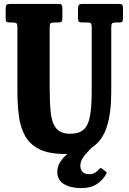

<svg xmlns="http://www.w3.org/2000/svg" viewBox="-20 -770 658 982"><path d="M425 -655H401.5Q387.5 -655 383.2 -659.5Q379 -664 379 -677.5V-722Q379 -738.5 382.8 -744.2Q386.5 -750 403 -750H586Q600 -750 604.5 -746Q609 -742 609 -727V-678Q609 -662.5 604.8 -658.8Q600.5 -655 589 -655H575.5Q558.5 -655 553.8 -651Q549 -647 549 -630V-300Q549 -192.5 526.5 -122Q504 -51.5 452.2 -17Q400.5 17.5 311.5 17.5Q229.5 17.5 181 -7Q132.5 -31.5 108.2 -75.2Q84 -119 76.5 -177.8Q69 -236.5 69 -305V-632Q69 -648 63.2 -651.5Q57.5 -655 43 -655H32.5Q17 -655 13 -659Q9 -663 9 -678.5V-725.5Q9 -740.5 13.8 -745.2Q18.5 -750 33 -750H277Q289.5 -750 294.2 -746.2Q299 -742.5 299 -729V-678.5Q299 -663.5 294.5 -659.2Q290 -655 274.5 -655H260.5Q242 -655 238 -650.2Q234 -645.5 234 -627.5V-320Q234 -246.5 239.5 -194.2Q245 -142 267.2 -114Q289.5 -86 339 -86Q383.5 -86 407.2 -106.8Q431 -127.5 440 -174.5Q449 -221.5 449 -300V-631Q449 -647 444.5 -651Q440 -655 425 -655ZM393.5 192Q342 192 307.5 171.8Q273 151.5 273 108.5Q273 82 287.8 59Q302.5 36 325.5 16.5Q348.5 -3 373.2 -19.2Q398 -35.5 418 -49Q426.5 -54.5 436.2 -52.2Q446 -50 449.5 -46.5Q458.5 -38.5 460 -33.8Q461.5 -29 455.5 -22Q444 -9 428.8 6.5Q413.5 22 402.2 40Q391 58 391 78.5Q391 97.5 402.2 109.2Q413.5 121 436 121Q454.5 121 466.5 113.2Q478.5 105.5 486.5 95.5Q494 86 501 92L520.5 107Q525.5 110.5 525.5 113Q525.5 115.5 522.5 121Q507.5 148.5 477.2 170.2Q447 192 393.5 192Z"/></svg>

Font: Besley* Condensed
Style: Bold
Weight: 700
Width: 3
Designer: Owen Earl
Foundry: indestructible type*
Version: Version 3.000; ttfautohint (v1.8.3)